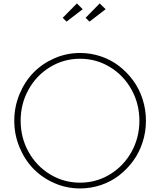

<svg xmlns="http://www.w3.org/2000/svg" viewBox="-20 -1068 920 1103"><path d="M439.9 14.6Q362.8 14.6 292.7 -15.9Q222.7 -46.4 172.1 -98.4Q121.6 -150.4 91.8 -222.7Q62 -294.9 62 -374.5Q62 -454.1 91.8 -526.4Q121.6 -598.6 172.1 -650.6Q222.7 -702.6 292.7 -733.2Q362.8 -763.7 439.9 -763.7Q502 -763.7 559.8 -744.1Q617.7 -724.6 664.1 -688.7Q710.4 -652.8 745.4 -605Q780.3 -557.1 799.3 -497.8Q818.4 -438.5 818.4 -374.5Q818.4 -310.5 799.3 -251.2Q780.3 -191.9 745.4 -144Q710.4 -96.2 664.1 -60.3Q617.7 -24.4 559.8 -4.9Q502 14.6 439.9 14.6ZM611.6 -682.9Q533.2 -730.5 439.9 -730.5Q346.7 -730.5 268.1 -682.9Q189.5 -635.3 144 -553.5Q98.6 -471.7 98.6 -374.5Q98.6 -277.3 144 -195.6Q189.5 -113.8 268.1 -66.2Q346.7 -18.6 439.9 -18.6Q533.2 -18.6 611.6 -66.2Q689.9 -113.8 735.4 -195.6Q780.8 -277.3 780.8 -374.5Q780.8 -471.7 735.4 -553.5Q689.9 -635.3 611.6 -682.9ZM471.7 -965.8 552.7 -1048.3 586.9 -1015.1 494.1 -943.8ZM340.3 -965.8 421.9 -1048.3 455.1 -1015.1 362.3 -943.8Z"/></svg>

Font: Spartan MB ExtLt
Style: Regular
Weight: 200
Designer: Matt Bailey, Mirko Velimirovic
Foundry: Matt Bailey
Version: Version 1.005